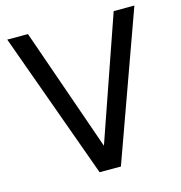

<svg xmlns="http://www.w3.org/2000/svg" viewBox="-110 -843 886 941"><g transform="rotate(-15 333.5 -372.5)"><path d="M11 -745H116L334 -120L551 -745H656L388 0H280Z"/></g></svg>

Font: Eudoxus Sans Medium
Style: Regular
Weight: 500
Designer: Stijn de Vries
Foundry: tokotype
Version: Version 2.005